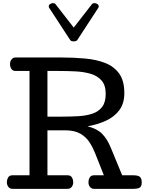

<svg xmlns="http://www.w3.org/2000/svg" viewBox="-20 -1203 939 1223"><path d="M60.1 0Q43 0 33.4 -12.5Q23.9 -24.9 23.9 -41Q23.9 -59.6 32.2 -73Q40.5 -86.4 59.1 -86.4H168V-751H79.1Q60.5 -751 52.2 -764.4Q43.9 -777.8 43.9 -795.9Q43.9 -812 53.5 -824.5Q63 -836.9 80.1 -836.9H369.1Q448.7 -836.9 521.2 -830.3Q593.8 -823.7 650.1 -801.8Q706.5 -779.8 739.3 -734.1Q772 -688.5 772 -609.9Q772 -543.5 739.7 -500.7Q707.5 -458 654.3 -433.8Q601.1 -409.7 537.6 -398.4Q598.6 -383.3 630.9 -350.3Q663.1 -317.4 685.1 -263.7L758.3 -86.4H830.1Q859.4 -86.4 871.1 -76.4Q882.8 -66.4 882.8 -41Q882.8 -13.7 868.2 -6.8Q853.5 0 830.6 0H579.6Q562.5 0 553 -12.5Q543.5 -24.9 543.5 -41Q543.5 -59.6 551.8 -73Q560.1 -86.4 578.6 -86.4H641.6L586.9 -224.6Q572.3 -261.7 550.8 -295.7Q529.3 -329.6 492.2 -351.3Q455.1 -373 393.1 -373H282.2V-86.4H411.1Q429.7 -86.4 438 -73Q446.3 -59.6 446.3 -41Q446.3 -24.9 436.8 -12.5Q427.2 0 410.2 0ZM282.2 -460H372.1Q427.7 -460 478.5 -462.9Q529.3 -465.8 568.6 -479Q607.9 -492.2 630.6 -522Q653.3 -551.8 653.3 -605Q653.3 -659.7 627.4 -689.7Q601.6 -719.7 558.1 -732.7Q514.6 -745.6 461.4 -748.3Q408.2 -751 354 -751H282.2ZM449.7 -939.5Q433.1 -939.5 427.2 -947.8L295.4 -1149.9Q290.5 -1155.3 290.5 -1162.1Q290.5 -1170.9 298.8 -1177Q307.1 -1183.1 316.9 -1183.1Q321.3 -1183.1 325.9 -1181.9Q330.6 -1180.7 333.5 -1176.8L449.7 -1027.3L565.9 -1176.8Q568.8 -1180.7 573.5 -1181.9Q578.1 -1183.1 582.5 -1183.1Q592.3 -1183.1 600.6 -1177Q608.9 -1170.9 608.9 -1162.1Q608.9 -1155.3 604 -1149.9L472.2 -947.8Q466.3 -939.5 449.7 -939.5Z"/></svg>

Font: Cutive
Style: Regular
Weight: 400
Version: Version 1.100; ttfautohint (v1.8.4.7-5d5b)